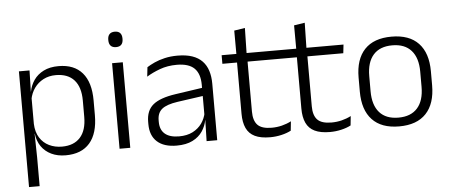

<svg xmlns="http://www.w3.org/2000/svg" viewBox="-53 -791 2559 1090"><g transform="rotate(-5 1226.0 -246.0)"><path d="M294.5 10.5Q248 10.5 212.8 -6.5Q177.5 -23.5 156.2 -54.2Q135 -85 130 -126.5H110L129.5 -183Q131.5 -136 151.5 -104.2Q171.5 -72.5 204.5 -56.5Q237.5 -40.5 278 -40.5Q345.5 -40.5 381.8 -80.8Q418 -121 418 -198V-291Q418 -367.5 382 -407.8Q346 -448 277.5 -448Q238 -448 206.8 -431.8Q175.5 -415.5 155.2 -387.2Q135 -359 128 -322L111.5 -366.5H129Q136 -403 156.5 -432.5Q177 -462 212.2 -479.8Q247.5 -497.5 297.5 -497.5Q386 -497.5 432.5 -443.5Q479 -389.5 479 -286.5V-202Q479 -98.5 432 -44Q385 10.5 294.5 10.5ZM131.5 172H71V-487.5H131.5L128.5 -366L129.5 -346V-139.5L129 -125.5L131.5 9Z M663 0H602V-487.5H663ZM632.5 -576.5Q612.5 -576.5 602.2 -587.5Q592 -598.5 592 -619V-622.5Q592 -642.5 602.2 -653.5Q612.5 -664.5 632.5 -664.5Q653 -664.5 663 -653.5Q673 -642.5 673 -622.5V-619Q673 -598.5 663 -587.5Q653 -576.5 632.5 -576.5Z M1158.5 0H1098L1101 -121.5L1098.5 -131V-288.5V-321Q1098.5 -384 1066.8 -415.2Q1035 -446.5 967 -446.5Q914 -446.5 870.5 -430.5Q827 -414.5 794 -394L800 -447.5Q818 -459 843.5 -470.8Q869 -482.5 902.2 -490.2Q935.5 -498 975.5 -498Q1024.5 -498 1059.2 -486Q1094 -474 1116 -451Q1138 -428 1148.2 -395.5Q1158.5 -363 1158.5 -322.5ZM927 10.5Q854.5 10.5 815.8 -24.5Q777 -59.5 777 -125V-138Q777 -202.5 816.8 -235.2Q856.5 -268 945.5 -281L1108.5 -305L1111.5 -259L953 -236.5Q891 -227.5 864 -205.8Q837 -184 837 -141.5V-132.5Q837 -87.5 864.5 -64Q892 -40.5 945 -40.5Q990.5 -40.5 1022.8 -57Q1055 -73.5 1074.8 -101.2Q1094.5 -129 1101 -163.5L1113 -120.5H1100.5Q1094.5 -86 1074.2 -56Q1054 -26 1017.8 -7.8Q981.5 10.5 927 10.5Z M1459.5 9.5Q1406 9.5 1372.8 -6.5Q1339.5 -22.5 1324.2 -55.5Q1309 -88.5 1309 -137.5V-455.5H1369V-144.5Q1369 -93 1392.8 -68.2Q1416.5 -43.5 1473 -43.5Q1503 -43.5 1531.2 -50.5Q1559.5 -57.5 1584.5 -70.5L1579 -17.5Q1555.5 -5 1524 2.2Q1492.5 9.5 1459.5 9.5ZM1573.5 -429.5H1225.5V-478.5H1579ZM1367.5 -471.5H1309.5L1309 -611.5L1370.5 -621Z M1800.5 9.5Q1747 9.5 1713.8 -6.5Q1680.5 -22.5 1665.2 -55.5Q1650 -88.5 1650 -137.5V-455.5H1710V-144.5Q1710 -93 1733.8 -68.2Q1757.5 -43.5 1814 -43.5Q1844 -43.5 1872.2 -50.5Q1900.5 -57.5 1925.5 -70.5L1920 -17.5Q1896.5 -5 1865 2.2Q1833.5 9.5 1800.5 9.5ZM1914.5 -429.5H1566.5V-478.5H1920ZM1708.5 -471.5H1650.5L1650 -611.5L1711.5 -621Z M2195 12Q2094 12 2041.5 -43.8Q1989 -99.5 1989 -204.5V-284Q1989 -388.5 2041.5 -444Q2094 -499.5 2195 -499.5Q2296 -499.5 2348.5 -444Q2401 -388.5 2401 -284V-204.5Q2401 -99.5 2348.5 -43.8Q2296 12 2195 12ZM2195 -38Q2266 -38 2303.2 -80Q2340.5 -122 2340.5 -201V-287.5Q2340.5 -366 2303.2 -408Q2266 -450 2195 -450Q2124 -450 2087 -408Q2050 -366 2050 -287.5V-201Q2050 -122 2087 -80Q2124 -38 2195 -38Z"/></g></svg>

Font: Anek Devanagari Light
Style: Regular
Weight: 300
Designer: Kailash Malviya (Devanagari) & Yesha Goshar (Latin)
Foundry: Ek Type
Version: Version 1.003